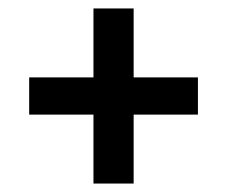

<svg xmlns="http://www.w3.org/2000/svg" viewBox="-20 -532 537 454"><path d="M201 -98V-261H49V-349H201V-512H296V-349H448V-261H296V-98Z"/></svg>

Font: Georama Medium
Style: Regular
Weight: 500
Designer: Jean-Baptiste Levee
Foundry: Production Type
Version: Version 1.000